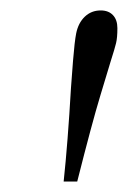

<svg xmlns="http://www.w3.org/2000/svg" viewBox="-20 -730 245 368"><path d="M116 -561Q117 -577 120 -614Q123 -651 126 -666Q130 -686 142.5 -698Q155 -710 173 -710Q188 -710 196.5 -701Q205 -692 205 -676Q205 -658 202.5 -647.5Q200 -637 192 -612Q189 -602 172.5 -547.5Q156 -493 128 -382H102Q110 -457 116 -561Z"/></svg>

Font: Fahkwang
Style: Italic
Weight: 400
Italic angle: -10°
Version: Version 1.000; ttfautohint (v1.6)